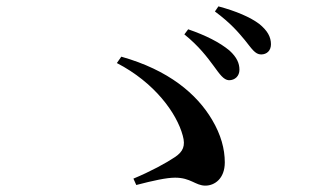

<svg xmlns="http://www.w3.org/2000/svg" viewBox="-20 -738 1040 603"><path d="M651 -531C670 -505 682 -487 699 -486C718 -486 732 -499 732 -519C732 -539 724 -558 701 -579C670 -605 626 -627 571 -646L559 -630C605 -593 631 -558 651 -531ZM749 -612C770 -586 781 -567 800 -567C818 -567 831 -579 831 -599C831 -622 820 -642 794 -663C766 -684 722 -703 666 -718L655 -702C706 -664 728 -637 749 -612ZM399 -177 408 -157C462 -171 503 -180 530 -180C579 -180 594 -155 625 -155C654 -155 686 -177 686 -228C686 -270 674 -315 646 -362C598 -443 510 -518 361 -560L347 -540C465 -479 535 -383 554 -312C563 -280 555 -262 530 -245C502 -226 452 -199 399 -177Z"/></svg>

Font: Noto Serif CJK KR SemiBold
Style: Regular
Weight: 600
Designer: Ryoko NISHIZUKA 西塚涼子 (kana & ideographs); Frank Grießhammer (Latin, Greek & Cyrillic); Wenlong ZHANG 张文龙 (bopomofo); San
Foundry: Adobe
Version: Version 2.001;hotconv 1.1.0;makeotfexe 2.6.0